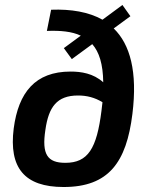

<svg xmlns="http://www.w3.org/2000/svg" viewBox="-20 -737 605 770"><path d="M436 -623 503 -672 471 -717 391 -658C336 -689 265 -701 185 -698L168 -613C222 -615 268 -611 304 -594L236 -544L268 -500L350 -560C378 -528 393 -480 394 -407C354 -443 305 -450 263 -450C121 -450 54 -366 35 -222C15 -64 78 13 235 13C416 13 487 -86 511 -280C532 -449 502 -559 436 -623ZM242 -84C170 -84 147 -118 162 -216C175 -308 208 -354 293 -354C328 -354 360 -346 391 -327C390 -316 388 -305 387 -293C368 -141 333 -84 242 -84Z"/></svg>

Font: Exo 2 Semi Bold
Style: Italic
Weight: 600
Italic angle: -8°
Designer: Natanael Gama
Version: Version 1.001;PS 001.001;hotconv 1.0.88;makeotf.lib2.5.64775